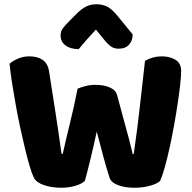

<svg xmlns="http://www.w3.org/2000/svg" viewBox="-20 -875 903 903"><path d="M345 -458Q356 -463 379.5 -469.5Q403 -476 427 -476Q469 -476 497 -463.5Q525 -451 531 -427Q542 -386 551.5 -350.5Q561 -315 570 -282.5Q579 -250 587.5 -218Q596 -186 604 -151H609Q618 -212 625 -267.5Q632 -323 638 -376.5Q644 -430 650 -482.5Q656 -535 662 -589Q699 -610 741 -610Q778 -610 805 -594Q832 -578 832 -540Q832 -518 827.5 -477.5Q823 -437 815.5 -387Q808 -337 798 -282Q788 -227 777 -177Q766 -127 754.5 -86.5Q743 -46 733 -24Q718 -10 684 -1Q650 8 614 8Q567 8 534.5 -4.5Q502 -17 495 -40Q482 -80 467 -135Q452 -190 435 -256Q421 -191 406 -129Q391 -67 379 -24Q364 -10 334 -1Q304 8 268 8Q223 8 186.5 -4.5Q150 -17 139 -40Q130 -58 119.5 -93.5Q109 -129 98 -174.5Q87 -220 75.5 -273Q64 -326 54.5 -379Q45 -432 37 -482.5Q29 -533 25 -575Q39 -588 64 -599Q89 -610 118 -610Q156 -610 180.5 -593.5Q205 -577 211 -538Q227 -436 237.5 -368Q248 -300 254.5 -256.5Q261 -213 264 -189Q267 -165 270 -151H275Q284 -191 292 -225Q300 -259 308.5 -293.5Q317 -328 326 -367.5Q335 -407 345 -458ZM431 -736Q418 -721 407.5 -710Q397 -699 388 -688.5Q379 -678 370 -667.5Q361 -657 350 -644Q311 -644 288 -661.5Q265 -679 265 -708Q265 -728 276 -742.5Q287 -757 309 -779L343 -813Q362 -832 383.5 -843.5Q405 -855 434 -855Q460 -855 482 -845Q504 -835 533 -800L604 -713Q604 -685 587.5 -665.5Q571 -646 537 -646Q517 -646 502 -656.5Q487 -667 471 -687Z"/></svg>

Font: Baloo Tammudu 2 ExtraBold
Style: Regular
Weight: 800
Designer: Maithili Shingre, Omkar Shende and Ek Type
Foundry: Ek Type
Version: Version 1.640;hotconv 1.0.111;makeotfexe 2.5.65597; ttfautoh